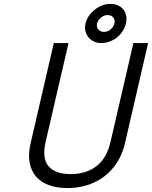

<svg xmlns="http://www.w3.org/2000/svg" viewBox="-20 -951 777 981"><path d="M136.7 -220.2 254.9 -731H330.1L213.4 -227.1Q193.4 -140.6 228.5 -101.1Q263.7 -61.5 340.8 -61.5Q419.9 -61.5 472.7 -101.8Q525.4 -142.1 544.9 -227.1L661.6 -731H736.8L618.7 -220.2Q602.1 -147.9 560.3 -96.2Q518.6 -44.4 457.8 -17.3Q397 9.8 324.2 9.8Q251 9.8 202.9 -17.6Q154.8 -44.9 137.5 -96.7Q120.1 -148.4 136.7 -220.2ZM417 -831.1Q422.9 -856.9 442.1 -880.1Q461.4 -903.3 488.3 -917.2Q515.1 -931.2 543 -931.2Q573.2 -931.2 593.8 -917.5Q614.3 -903.8 622.1 -880.9Q629.9 -857.9 623.5 -831.1Q616.7 -802.2 597.7 -779.3Q578.6 -756.3 552 -743.7Q525.4 -731 497.1 -731Q470.7 -731 450 -744.4Q429.2 -757.8 419.9 -781Q410.6 -804.2 417 -831.1ZM511.7 -788.1Q531.2 -788.1 545.9 -801.3Q560.5 -814.5 564.5 -831.1Q568.8 -849.1 558.8 -861.6Q548.8 -874 529.8 -874Q511.2 -874 495.6 -860.6Q480 -847.2 476.1 -831.1Q472.2 -813.5 481.9 -800.8Q491.7 -788.1 511.7 -788.1Z"/></svg>

Font: Glacial Indifference
Style: Italic
Weight: 400
Designer: Alfredo Marco Pradil
Foundry: Alfredo Marco Pradil
Version: Version 1.312